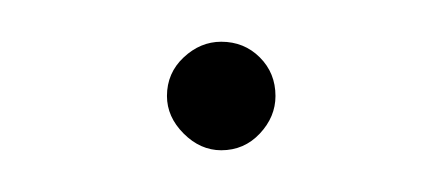

<svg xmlns="http://www.w3.org/2000/svg" viewBox="-20 -340 212 92"><path d="M86 -320Q97 -320 104.5 -312.5Q112 -305 112 -294Q112 -284 104.5 -276Q97 -268 86 -268Q76 -268 68 -276Q60 -284 60 -294Q60 -305 68 -312.5Q76 -320 86 -320Z"/></svg>

Font: Prompt Thin
Style: Regular
Weight: 100
Designer: Katatrad Team
Foundry: CadsonDemak
Version: Version 1.030